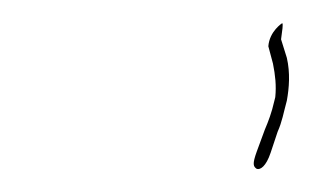

<svg xmlns="http://www.w3.org/2000/svg" viewBox="-20 -750 270 166"><path d="M212 -710 216 -695C218 -685 219 -676 218 -666L217 -662C215 -653 212 -645 209 -638L202 -619C198 -608 199 -606 202 -604C205 -603 210 -606 214 -618L220 -636C224 -645 225 -652 228 -663C230 -674 231 -687 228 -700L223 -716C224 -724 225 -729 224 -730C224 -730 213 -723 212 -710ZM228 -663H229Z"/></svg>

Font: Stray Cat
Style: HlObl
Weight: 100
Version: Version 1.0